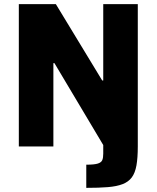

<svg xmlns="http://www.w3.org/2000/svg" viewBox="-20 -708 757 928"><path d="M397 200V88Q436 88 453 82.5Q470 77 474.5 65.5Q479 54 479 35V-7L243 -403H238V0H71V-688H250L474 -319H479V-688H646V0Q646 55 639.5 91.5Q633 128 617 149.5Q601 171 572.5 182Q544 193 501 196.5Q458 200 397 200Z"/></svg>

Font: Saira Thin
Style: Bold
Weight: 700
Version: Version 1.101